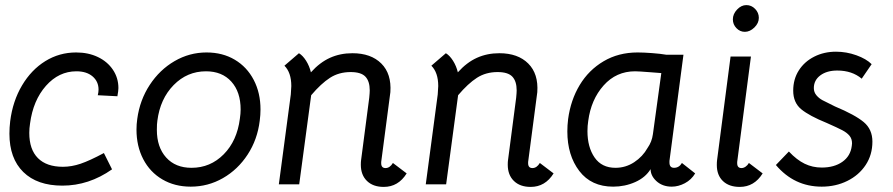

<svg xmlns="http://www.w3.org/2000/svg" viewBox="-20 -723 3505 754"><path d="M17 -198Q17 -222 20 -247Q30 -326 66.5 -387.5Q103 -449 158 -483Q213 -517 279 -517Q327 -517 364.5 -499Q402 -481 423.5 -449Q445 -417 445 -377Q445 -367 441 -345L364 -349Q367 -361 367 -371Q367 -403 343.5 -423Q320 -443 280 -443Q211 -443 160.5 -386Q110 -329 98 -238Q95 -219 95 -201Q95 -136 129 -102Q163 -68 227 -68Q261 -68 296.5 -80Q332 -92 388 -122L420 -58Q329 6 225 6Q126 6 71.5 -47.5Q17 -101 17 -198Z M516 -214Q516 -235 519 -256Q529 -330 568 -389.5Q607 -449 665.5 -483Q724 -517 791 -517Q854 -517 902 -488.5Q950 -460 976.5 -409Q1003 -358 1003 -293Q1003 -272 1000 -249Q991 -175 952.5 -116Q914 -57 855.5 -23.5Q797 10 729 10Q666 10 617.5 -18.5Q569 -47 542.5 -98Q516 -149 516 -214ZM922 -257Q925 -277 925 -293Q925 -362 888.5 -402.5Q852 -443 789 -443Q715 -443 662 -389Q609 -335 598 -249Q596 -237 596 -213Q596 -145 632.5 -104.5Q669 -64 732 -64Q806 -64 858.5 -117Q911 -170 922 -257Z M1577 -42Q1544 11 1487 11Q1445 11 1421 -12.5Q1397 -36 1397 -76Q1397 -88 1398 -94L1430 -339Q1432 -359 1432 -368Q1432 -404 1415 -422Q1398 -440 1357 -440Q1311 -440 1276 -417.5Q1241 -395 1202 -349L1155 1H1075L1122 -352Q1124 -376 1124 -385Q1124 -438 1097 -465L1154 -514Q1169 -505 1182 -484.5Q1195 -464 1201 -439Q1236 -478 1276 -496Q1316 -514 1364 -514Q1437 -514 1477.5 -473.5Q1518 -433 1513 -361L1477 -87V-82Q1477 -63 1494 -63Q1511 -63 1523 -83Z M2154 -42Q2121 11 2064 11Q2022 11 1998 -12.5Q1974 -36 1974 -76Q1974 -88 1975 -94L2007 -339Q2009 -359 2009 -368Q2009 -404 1992 -422Q1975 -440 1934 -440Q1888 -440 1853 -417.5Q1818 -395 1779 -349L1732 1H1652L1699 -352Q1701 -376 1701 -385Q1701 -438 1674 -465L1731 -514Q1746 -505 1759 -484.5Q1772 -464 1778 -439Q1813 -478 1853 -496Q1893 -514 1941 -514Q2014 -514 2054.5 -473.5Q2095 -433 2090 -361L2054 -87V-82Q2054 -63 2071 -63Q2088 -63 2100 -83Z M2208 -207Q2208 -231 2211 -255Q2221 -330 2256.5 -389Q2292 -448 2350.5 -482.5Q2409 -517 2484 -517Q2507 -517 2540.5 -514.5Q2574 -512 2597 -508H2664L2609 -91V-85Q2609 -64 2627 -64Q2647 -64 2658 -83L2710 -42Q2695 -17 2669.5 -3.5Q2644 10 2618 10Q2581 10 2557 -12.5Q2533 -35 2535 -64V-59Q2515 -26 2474.5 -8Q2434 10 2388 10Q2302 10 2255 -51.5Q2208 -113 2208 -207ZM2523 -142Q2540 -166 2544 -196L2577 -436L2538 -439Q2488 -443 2474 -443Q2400 -443 2350.5 -387.5Q2301 -332 2290 -248Q2287 -229 2287 -208Q2287 -145 2315 -104.5Q2343 -64 2397 -64Q2437 -64 2470.5 -86Q2504 -108 2523 -142Z M2875 -82Q2875 -63 2892 -63Q2900 -63 2908 -68.5Q2916 -74 2921 -83L2975 -42Q2942 11 2885 11Q2843 11 2819 -12Q2795 -35 2795 -75Q2795 -87 2796 -94L2849 -501H2929L2875 -87ZM2858 -647Q2858 -668 2874.5 -685.5Q2891 -703 2911 -703Q2931 -703 2945.5 -688Q2960 -673 2960 -653Q2960 -632 2942.5 -615Q2925 -598 2905 -598Q2886 -598 2872 -612.5Q2858 -627 2858 -647Z M3027 -75 3078 -128Q3109 -95 3140 -80Q3171 -65 3207 -65Q3256 -65 3288 -87.5Q3320 -110 3325 -150L3326 -160Q3326 -178 3316 -190Q3306 -202 3288 -211.5Q3270 -221 3227 -240Q3158 -268 3126.5 -294Q3095 -320 3095 -367Q3095 -412 3117 -446.5Q3139 -481 3177.5 -500.5Q3216 -520 3263 -520Q3304 -520 3343 -506Q3382 -492 3403 -471L3364 -414Q3326 -446 3268 -446Q3227 -446 3201.5 -427Q3176 -408 3176 -377Q3176 -361 3186 -349Q3196 -337 3210 -329.5Q3224 -322 3259 -305Q3338 -272 3372 -243.5Q3406 -215 3406 -167Q3406 -115 3379.5 -75Q3353 -35 3307.5 -12.5Q3262 10 3207 10Q3099 10 3027 -75Z"/></svg>

Font: Bellota
Style: Bold Italic
Weight: 700
Italic angle: -7.5°
Designer: Kemie Guaida
Foundry: Kemie Guaida
Version: Version 4.001